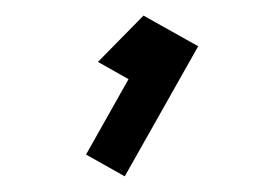

<svg xmlns="http://www.w3.org/2000/svg" viewBox="-20 -101 357 245"><path d="M163.1 -81.1 105 -22 144 0 89.8 96.2 139.2 124 232.9 -42Z"/></svg>

Font: Comic Neue Angular
Style: Regular
Weight: 400
Designer: Craig Rozynski
Foundry: Craig Rozynski
Version: Version 2.003